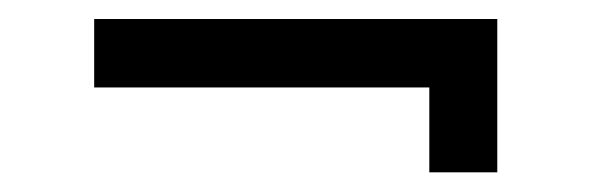

<svg xmlns="http://www.w3.org/2000/svg" viewBox="-20 -408 616 200"><path d="M78.1 -316.9V-388.2H498V-228.5H427.2V-316.9Z"/></svg>

Font: Kay Pho Du Medium
Style: Regular
Weight: 500
Designer: Victor Gaultney, Khu Oo Reh
Foundry: SIL International
Version: Version 3.000